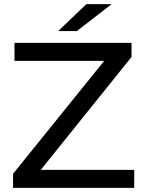

<svg xmlns="http://www.w3.org/2000/svg" viewBox="-20 -907 697 927"><path d="M397 -887H519L351 -757H261ZM615 -632 177 -87H628V0H43V-68L483 -613H50V-700H615Z"/></svg>

Font: false
Style: Regular
Weight: 500
Designer: Julieta Ulanovsky
Foundry: Julieta Ulanovsky
Version: Version 7.222;hotconv 1.0.109;makeotfexe 2.5.65596